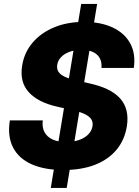

<svg xmlns="http://www.w3.org/2000/svg" viewBox="-20 -849 705 971"><path d="M236.8 101.6 390.6 -829.1H471.2L317.4 101.6ZM300.8 10.7Q205.6 10.7 140.4 -18.1Q75.2 -46.9 46.1 -103Q17.1 -159.2 29.8 -240.2H196.3Q191.9 -205.6 204.8 -181.2Q217.8 -156.7 245.6 -143.8Q273.4 -130.9 314 -130.9Q350.6 -130.9 379.4 -140.9Q408.2 -150.9 426 -168.9Q443.8 -187 447.8 -210.4Q451.2 -231 441.4 -246.1Q431.6 -261.2 407.2 -272.7Q382.8 -284.2 341.8 -293L269 -309.6Q172.4 -331.1 125.2 -383.1Q78.1 -435.1 92.3 -518.6Q103 -584.5 145.5 -634Q188 -683.6 254.4 -710.9Q320.8 -738.3 403.8 -738.3Q489.7 -738.3 550.3 -709.7Q610.8 -681.2 638.9 -628.9Q667 -576.7 656.7 -505.4H493.2Q496.6 -548.8 470.2 -572.8Q443.8 -596.7 391.6 -596.7Q357.9 -596.7 331.5 -586.9Q305.2 -577.1 289.1 -560.3Q272.9 -543.5 269.5 -521.5Q266.1 -501 275.6 -486.1Q285.2 -471.2 307.9 -460.7Q330.6 -450.2 366.7 -442.4L428.2 -428.2Q483.4 -416.5 523.2 -397.5Q563 -378.4 587.2 -351.6Q611.3 -324.7 619.9 -289.6Q628.4 -254.4 621.6 -210.4Q610.4 -140.6 568.8 -91.1Q527.3 -41.5 459.7 -15.4Q392.1 10.7 300.8 10.7Z"/></svg>

Font: Inter 24pt ExtraBold
Style: Italic
Weight: 800
Italic angle: -9.3988°
Designer: Rasmus Andersson
Foundry: rsms
Version: Version 4.001;git-66647c0bb